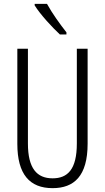

<svg xmlns="http://www.w3.org/2000/svg" viewBox="-20 -967 544 997"><path d="M224 -947H160V-939C189 -892 252 -824 291 -788H325V-799C292 -841 252 -896 224 -947ZM435 -221V-714H379V-222C379 -87 331 -41 253 -41C172 -41 125 -92 125 -222V-714H70V-220C70 -62 134 10 253 10C364 10 435 -52 435 -221Z"/></svg>

Font: Noto Sans Georgian ExtraCondensed Light
Style: Regular
Weight: 300
Width: 2
Designer: Monotype Design Team, Akaki Razmadze
Foundry: Google LLC
Version: Version 2.005